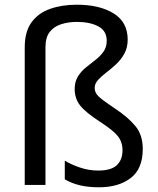

<svg xmlns="http://www.w3.org/2000/svg" viewBox="-20 -785 671 815"><path d="M522 -617Q522 -583 508 -557.5Q494 -532 473 -512.5Q452 -493 431 -477Q410 -461 396 -445.5Q382 -430 382 -412Q382 -399 388.5 -388Q395 -377 414 -362.5Q433 -348 470 -323Q524 -287 555 -249.5Q586 -212 586 -153Q586 -68 534.5 -29Q483 10 400 10Q353 10 317 1Q281 -8 255 -24V-103Q281 -87 319 -74Q357 -61 397 -61Q452 -61 476 -84Q500 -107 500 -147Q500 -183 479.5 -208Q459 -233 406 -267Q343 -308 320 -337.5Q297 -367 297 -407Q297 -438 310.5 -460Q324 -482 344.5 -498.5Q365 -515 385.5 -531Q406 -547 419.5 -566Q433 -585 433 -612Q433 -654 397.5 -673Q362 -692 306 -692Q271 -692 240.5 -682.5Q210 -673 191.5 -650Q173 -627 173 -584V0H85V-584Q85 -651 114 -690.5Q143 -730 193 -747.5Q243 -765 306 -765Q403 -765 462.5 -728Q522 -691 522 -617Z"/></svg>

Font: Noto Sans Old Sogdian
Style: Regular
Weight: 400
Designer: Monotype Design Team
Foundry: Monotype Imaging Inc.
Version: Version 2.002; ttfautohint (v1.8.4.7-5d5b)